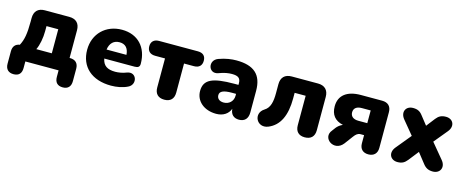

<svg xmlns="http://www.w3.org/2000/svg" viewBox="-37 -1049 4192 1735"><g transform="rotate(15 2058.5 -182.0)"><path d="M101 139C150 139 175 112 175 61V0H486V61C486 112 512 139 561 139C609 139 636 112 636 61V-55C636 -106 608 -134 557 -134H553V-393C553 -457 518 -492 454 -492H226C163 -492 128 -457 128 -393V-359C128 -247 117 -187 88 -133C47 -127 25 -100 25 -55V61C25 112 53 139 101 139ZM242 -133C264 -178 277 -247 277 -311V-358H387V-133Z M978 11C1031 11 1086 1 1131 -21C1208 -56 1175 -173 1088 -141C1053 -126 1011 -120 983 -120C909 -120 869 -146 857 -210H1142C1174 -210 1188 -222 1188 -249C1188 -404 1094 -503 946 -503C796 -503 687 -398 687 -247C687 -89 797 11 978 11ZM954 -388C1006 -388 1038 -357 1042 -294H856C865 -356 900 -388 954 -388Z M1476 9C1534 9 1565 -23 1565 -81V-353H1657C1705 -353 1731 -378 1731 -423C1731 -468 1705 -492 1657 -492H1295C1248 -492 1221 -467 1221 -423C1221 -378 1248 -353 1295 -353H1387V-81C1387 -23 1419 9 1476 9Z M1962 11C2027 11 2074 -21 2092 -71C2096 -19 2125 9 2175 9C2228 9 2258 -23 2258 -81V-283C2258 -434 2180 -503 2016 -503C1971 -503 1916 -496 1853 -473C1764 -441 1799 -317 1887 -349C1936 -368 1975 -374 2008 -374C2068 -374 2090 -356 2090 -308V-294H2052C1846 -294 1769 -258 1769 -151C1769 -58 1847 11 1962 11ZM2002 -105C1960 -105 1938 -127 1938 -158C1938 -194 1973 -210 2052 -210H2090V-192C2090 -140 2051 -105 2002 -105Z M2790 9C2848 9 2880 -23 2880 -81V-393C2880 -457 2844 -492 2781 -492H2536C2472 -492 2437 -457 2437 -393V-309C2437 -230 2425 -170 2375 -140C2285 -84 2347 41 2448 1C2552 -41 2599 -146 2599 -303V-356H2702V-81C2702 -23 2733 9 2790 9Z M3385 9C3435 9 3467 -20 3467 -73V-407C3467 -462 3436 -492 3381 -492H3182C3052 -492 2980 -434 2980 -333C2980 -254 3018 -206 3095 -189C3071 -179 3049 -161 3037 -145L3014 -114C2943 -31 3076 67 3152 -31L3210 -109C3228 -134 3247 -149 3269 -149H3304V-73C3304 -20 3335 9 3385 9ZM3221 -261C3172 -261 3146 -284 3146 -321C3146 -358 3172 -380 3221 -380H3304V-261Z M3657 8C3700 8 3723 -6 3748 -37L3822 -131L3896 -37C3921 -5 3947 8 3988 8C4055 8 4088 -55 4040 -113L3923 -254L4027 -380C4075 -438 4044 -501 3977 -501C3935 -501 3910 -488 3885 -456L3823 -376L3760 -456C3736 -488 3712 -501 3669 -501C3602 -501 3570 -439 3618 -380L3722 -254L3606 -113C3559 -55 3590 8 3657 8Z"/></g></svg>

Font: Nunito Black
Style: Regular
Weight: 900
Designer: Vernon Adams
Foundry: Vernon Adams
Version: Version 3.602